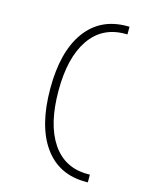

<svg xmlns="http://www.w3.org/2000/svg" viewBox="-130 -876 845 1059"><g transform="rotate(15 293.0 -346.5)"><path d="M461.9 97.7Q309.1 97.7 225.3 -19.3Q141.6 -136.2 141.6 -349.6Q141.6 -560.1 225.3 -675.5Q309.1 -791 461.9 -791H475.6V-747.1H461.9Q331.1 -747.1 259.8 -642.8Q188.5 -538.6 188.5 -349.6Q188.5 -157.7 259.8 -52Q331.1 53.7 461.9 53.7H475.6V97.7Z"/></g></svg>

Font: Cascadia Mono NF ExtraLight
Style: Regular
Weight: 200
Monospace: yes
Designer: Aaron Bell
Foundry: Saja Typeworks
Version: Version 2404.023; ttfautohint (v1.8.4)